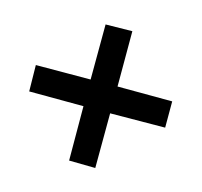

<svg xmlns="http://www.w3.org/2000/svg" viewBox="-96 -683 692 659"><g transform="rotate(-30 250.0 -353.5)"><path d="M387 -558 455 -492 316 -353 453 -215 387 -149 248 -286 110 -149 45 -216 181 -353 45 -490 110 -557 248 -420Z"/></g></svg>

Font: Noto Sans Bengali Condensed SemiBold
Style: Regular
Weight: 600
Width: 3
Designer: Joana Ranito - Universal Thirst; Jelle Bosma - Monotype Design Team
Foundry: Universal Thirst ehf.
Version: Version 3.000; ttfautohint (v1.8.4.7-5d5b)